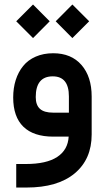

<svg xmlns="http://www.w3.org/2000/svg" viewBox="-20 -612 470 860"><path d="M229.5 -516.6 304.2 -591.8 379.4 -516.6 304.2 -441.4ZM52.7 -516.6 127.9 -591.8 202.6 -516.6 127.9 -441.4ZM390.6 -179.7V-9.8Q390.6 101.1 314.5 164.6Q238.3 228 98.6 228H62.5H52.7V218.3V132.3V122.6H62.5H95.7Q188 122.6 236.1 91.1Q284.2 59.6 287.6 0H218.8Q130.4 0 84.7 -44.4Q39.1 -88.9 39.1 -175.3Q39.1 -217.8 50.5 -253.7Q62 -289.6 83.7 -316.4Q105.5 -343.3 140.1 -358.4Q174.8 -373.5 218.3 -373.5Q299.3 -373.5 345 -321Q390.6 -268.6 390.6 -179.7ZM140.1 -177.2Q140.1 -141.6 158.9 -124.5Q177.7 -107.4 218.3 -107.4H288.6V-180.2Q288.6 -270 216.3 -270Q140.1 -270 140.1 -177.2Z"/></svg>

Font: Shabnam Medium WOL
Style: Medium-WOL
Weight: 500
Foundry: DejaVu fonts team - Redesigned by Saber Rastikerdar - Based on Vazir font
Version: Version 5.0.0